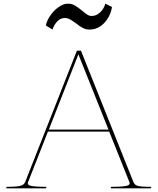

<svg xmlns="http://www.w3.org/2000/svg" viewBox="-20 -1026 860 1046"><path d="M241 -309 133 -34Q126 -17 153.5 -12.5Q181 -8 234 -8L230 0H15V-8Q63 -8 86.5 -12.5Q110 -17 117 -34L399 -750H421L707 -34Q714 -16 736 -12Q758 -8 805 -8L801 0H584V-8Q637 -8 664.5 -12.5Q692 -17 685 -34L575 -309ZM571 -320 407 -730 246 -320ZM394 -899Q375 -913 361 -920.5Q347 -928 333 -928Q310 -928 292.5 -910Q275 -892 266 -865L230 -887Q235 -914 254.5 -942Q274 -970 300 -988Q326 -1006 350 -1006Q371 -1006 387.5 -996.5Q404 -987 427 -968Q445 -953 456 -946Q467 -939 479 -939Q505 -939 525.5 -958.5Q546 -978 554 -1006L590 -988Q582 -937 548 -901Q514 -865 467 -865Q448 -865 431.5 -873.5Q415 -882 394 -899Z"/></svg>

Font: TMT Limkin
Style: Regular
Weight: 400
Designer: Gabriel Drozdov
Version: Version 1.000;Glyphs 3.1.2 (3151)